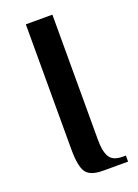

<svg xmlns="http://www.w3.org/2000/svg" viewBox="-130 -716 555 773"><g transform="rotate(-20 148.0 -330.0)"><path d="M172.9 0Q120.1 0 101.6 -25.4Q83 -50.8 83 -126V-660.2H196.8V-126Q196.8 -101.1 199.5 -84.5Q202.1 -67.9 209.2 -53.7Q216.3 -39.6 230.7 -32.7Q245.1 -25.9 267.1 -25.9H280.8V0Z"/></g></svg>

Font: El Messiri SemiBold
Style: Regular
Weight: 600
Designer: Mohamed Gaber
Foundry: Kief Type Foundry
Version: Version 2.007;PS 002.007;hotconv 1.0.88;makeotf.lib2.5.64775